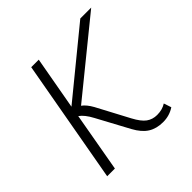

<svg xmlns="http://www.w3.org/2000/svg" viewBox="-139 -604 722 722"><g transform="rotate(-45 222.0 -243.5)"><path d="M38 0 126 -492H166L128 -280L386 -491H444L156 -257Q173 -245 188 -218L256 -90Q274 -56 292 -43Q310 -30 334 -30Q362 -30 382 -43L392 -13Q365 5 331 5Q296 5 271.5 -10.5Q247 -26 228 -61L159 -189Q141 -223 121 -237L79 0Z"/></g></svg>

Font: Livvic ExtraLight
Style: Italic
Weight: 275
Italic angle: -10°
Designer: Jacques Le Bailly, Baron von Fonthausen
Version: Version 1.001; ttfautohint (v1.8.2)